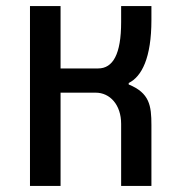

<svg xmlns="http://www.w3.org/2000/svg" viewBox="-20 -614 590 634"><path d="M79 0H180V-308H296C343 -308 380 -268 380 -205V0H480V-201C480 -265 474 -307 405 -335V-340C448 -361 480 -423 480 -548V-594H380V-541C380 -435 353 -388 304 -388H180V-594H79Z"/></svg>

Font: Vanilla Cream DemiBold
Style: Regular
Weight: 600
Designer: Jeremy Tribby, Jinavaṁso
Foundry: Tribby Type
Version: Version 1.422;Glyphs 3.1.2 (3151)